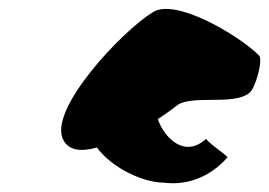

<svg xmlns="http://www.w3.org/2000/svg" viewBox="-20 -719 606 432"><path d="M121 -407C134 -378 165 -378 198 -387C234 -339 304 -308 349 -308C395 -302 448 -316 491 -364C500 -364 445 -399 444 -407C397 -363 351 -406 335 -451C355 -464 374 -478 376 -480C407 -508 505 -480 541 -510C555 -520 572 -584 563 -594C522 -636 375 -726 323 -691C255 -649 92 -477 121 -407Z"/></svg>

Font: Ampere
Style: CndIta
Weight: 400
Version: Version 1